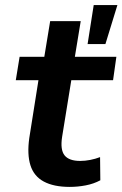

<svg xmlns="http://www.w3.org/2000/svg" viewBox="-20 -724 481 754"><path d="M254 10Q191 10 152 -11Q113 -32 99.5 -75Q86 -118 95 -182L131 -409H42L57 -501H154L177 -641H297L274 -501H437L424 -409H260L224 -187Q216 -136 233.5 -114Q251 -92 295 -92Q314 -92 334.5 -96Q355 -100 373 -107L374 -16Q348 -2 316.5 4Q285 10 254 10ZM324 -551 348 -704H441L394 -551Z"/></svg>

Font: Nunito Sans 7pt SemiCondensed
Style: Bold Italic
Weight: 700
Width: 4
Italic angle: -9°
Designer: Vernon Adams
Foundry: Vernon Adams
Version: Version 3.101;gftools[0.9.27]